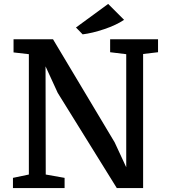

<svg xmlns="http://www.w3.org/2000/svg" viewBox="-20 -958 859 978"><path d="M46 0ZM785 -692 709 -683V0H575L274 -485L212 -620L213 -69L309 -52V0H46V-52L127 -69V-682L49 -691V-758H250L564 -233L623 -106V-682L541 -692V-758H785ZM531 -938 612 -857Q572 -830 511 -809.5Q450 -789 401 -783L367 -818Z"/></svg>

Font: Martel
Style: Bold
Weight: 700
Designer: Dan Reynolds
Foundry: Dan Reynolds
Version: Version 1.001; ttfautohint (v1.1) -l 5 -r 5 -G 72 -x 0 -D la